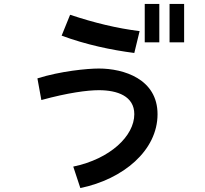

<svg xmlns="http://www.w3.org/2000/svg" viewBox="-20 -885 1040 975"><path d="M170 -487 190 -377C325 -414 424 -427 482 -427C576 -427 662 -397 662 -305C662 -195 540 -78 352 -39L388 70C606 25 780 -121 780 -305C780 -484 608 -537 482 -537C423 -537 288 -524 170 -487ZM293 -704C417 -658 546 -631 662 -616L689 -727C575 -741 459 -769 336 -810ZM715 -670H789V-865H715ZM841 -670H915V-865H841Z"/></svg>

Font: KT Kiyosuna Sans Bold
Style: Regular
Weight: 700
Designer: [Zen Kaku Gothic] Yoshimichi Ohira
Version: Version 1.010;Glyphs 3.1.2 (3151)